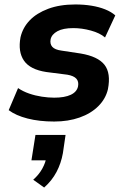

<svg xmlns="http://www.w3.org/2000/svg" viewBox="-20 -534 557 861"><path d="M223 11Q156 11 103.5 -2.5Q51 -16 19 -40L61 -139Q83 -124 110.5 -114.5Q138 -105 167.5 -100.5Q197 -96 223 -96Q270 -96 297.5 -109Q325 -122 330 -147Q334 -168 322.5 -181Q311 -194 282 -199L188 -211Q115 -222 87.5 -262Q60 -302 72 -367Q82 -410 113 -442.5Q144 -475 196 -494.5Q248 -514 318 -514Q356 -514 390 -508.5Q424 -503 451.5 -492Q479 -481 497 -465L451 -366Q428 -386 387.5 -397Q347 -408 309 -408Q263 -408 237.5 -394Q212 -380 207 -358Q203 -337 214.5 -324Q226 -311 256 -307L342 -294Q419 -281 448.5 -243.5Q478 -206 464 -134Q454 -91 421 -58Q388 -25 337 -7Q286 11 223 11ZM178 307 129 272Q155 249 170 221.5Q185 194 188 170L212 185H121L139 71H274L262 153Q254 198 233.5 237Q213 276 178 307Z"/></svg>

Font: Nunito Sans 7pt SemiCondensed ExtraBold
Style: Italic
Weight: 800
Width: 4
Italic angle: -9°
Designer: Vernon Adams
Foundry: Vernon Adams
Version: Version 3.101;gftools[0.9.27]